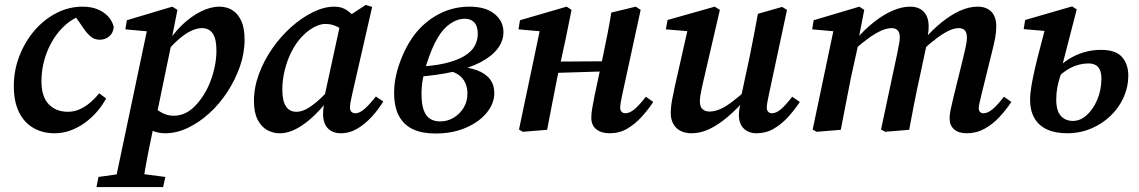

<svg xmlns="http://www.w3.org/2000/svg" viewBox="-20 -526 4614 778"><path d="M201 14Q152 14 114.5 -8Q77 -30 56.5 -72.5Q36 -115 36 -177Q36 -241 58.5 -299Q81 -357 119.5 -402Q158 -447 208.5 -473Q259 -499 314 -499Q349 -499 375 -488.5Q401 -478 418 -459.5Q435 -441 441 -417Q439 -393 423 -379Q407 -365 384 -365Q363 -365 347.5 -378Q332 -391 318 -412L273 -477H334V-464H312Q278 -453 248 -427.5Q218 -402 195.5 -365.5Q173 -329 160.5 -286Q148 -243 148 -197Q148 -134 177.5 -103.5Q207 -73 255 -73Q280 -73 302.5 -83Q325 -93 345 -110Q365 -127 382 -148L410 -127Q395 -99 373 -73.5Q351 -48 324 -28.5Q297 -9 266 2.5Q235 14 201 14Z M371 232 379 191 493 175H527L650 191L641 232ZM442 232 579 -419 612 -396 488 -407 494 -444 678 -499 699 -486 673 -355 675 -351 610 -37 604 -22Q593 32 584 76Q575 120 568.5 157.5Q562 195 556 232ZM650 14Q619 14 595 2.5Q571 -9 548 -33L586 -113Q608 -85 632.5 -71Q657 -57 683 -57Q705 -57 725 -65Q745 -73 763 -89.5Q781 -106 797 -129Q815 -154 828.5 -186Q842 -218 849.5 -253Q857 -288 857 -321Q857 -369 842 -390.5Q827 -412 798 -412Q778 -412 754.5 -401Q731 -390 705 -367.5Q679 -345 651 -312L640 -337H650Q678 -386 715.5 -422.5Q753 -459 793 -479Q833 -499 869 -499Q898 -499 920.5 -485.5Q943 -472 957 -443Q971 -414 971 -365Q971 -310 952 -256Q933 -202 901 -153Q869 -104 827.5 -66.5Q786 -29 740.5 -7.5Q695 14 650 14Z M1113 14Q1086 14 1062.5 1Q1039 -12 1024 -41Q1009 -70 1009 -117Q1009 -171 1029 -225.5Q1049 -280 1083 -329Q1117 -378 1159.5 -416Q1202 -454 1247.5 -476.5Q1293 -499 1335 -499Q1358 -499 1375 -490.5Q1392 -482 1407 -467Q1422 -452 1436 -432L1387 -391Q1367 -408 1345 -418.5Q1323 -429 1299 -429Q1284 -429 1268 -423Q1252 -417 1235.5 -405.5Q1219 -394 1203 -377Q1180 -353 1162 -318Q1144 -283 1134 -242.5Q1124 -202 1124 -164Q1124 -116 1139 -94.5Q1154 -73 1181 -73Q1200 -73 1220.5 -83.5Q1241 -94 1267.5 -117Q1294 -140 1326 -177L1333 -141H1324Q1293 -97 1257.5 -62Q1222 -27 1185.5 -6.5Q1149 14 1113 14ZM1361 14Q1329 14 1309.5 -5Q1290 -24 1289 -63Q1289 -73 1290 -82Q1291 -91 1292.5 -100Q1294 -109 1296 -119L1292 -122L1362 -444L1373 -448L1462 -506L1488 -498L1407 -144Q1403 -126 1400.5 -112.5Q1398 -99 1398 -90Q1398 -79 1404 -73Q1410 -67 1420 -67Q1437 -67 1457.5 -85Q1478 -103 1503 -135L1533 -115Q1514 -83 1487 -53.5Q1460 -24 1428.5 -5Q1397 14 1361 14Z M1744 15Q1691 15 1654 -2Q1617 -19 1597 -55.5Q1577 -92 1577 -150Q1577 -193 1588.5 -235.5Q1600 -278 1618.5 -317Q1637 -356 1660 -386Q1700 -438 1757.5 -468.5Q1815 -499 1882 -499Q1948 -499 1984 -469.5Q2020 -440 2020 -396Q2020 -360 1996.5 -329Q1973 -298 1927.5 -274Q1882 -250 1815.5 -235Q1749 -220 1661 -214V-255Q1735 -258 1783.5 -269.5Q1832 -281 1861.5 -299Q1891 -317 1903.5 -340Q1916 -363 1916 -389Q1916 -420 1902 -435Q1888 -450 1864 -450Q1833 -450 1803.5 -429.5Q1774 -409 1752 -370Q1740 -350 1729 -323Q1718 -296 1708.5 -266.5Q1699 -237 1693.5 -206.5Q1688 -176 1688 -147Q1688 -104 1697 -79.5Q1706 -55 1723 -44.5Q1740 -34 1763 -34Q1794 -34 1819 -49.5Q1844 -65 1859 -90Q1874 -115 1874 -146Q1874 -172 1865 -191Q1856 -210 1838.5 -222.5Q1821 -235 1795 -240L1821 -268L1820 -256Q1875 -255 1911 -242Q1947 -229 1965 -205.5Q1983 -182 1983 -149Q1983 -107 1952.5 -69.5Q1922 -32 1868 -8.5Q1814 15 1744 15Z M2099 8 2083 -1 2171 -420 2206 -396 2081 -407 2087 -444 2276 -499 2296 -486 2271 -363 2239 -216Q2228 -163 2218 -109Q2208 -55 2197 0ZM2178 -229V-276L2472 -278V-238ZM2450 14Q2417 14 2396.5 -2Q2376 -18 2376 -49Q2376 -67 2380 -88.5Q2384 -110 2389 -137L2424 -302Q2433 -345 2441.5 -388Q2450 -431 2457 -475L2556 -499L2576 -486L2502 -145Q2498 -127 2495.5 -112.5Q2493 -98 2493 -89Q2493 -79 2499 -73Q2505 -67 2514 -67Q2531 -67 2550.5 -83Q2570 -99 2597 -134L2627 -113Q2606 -81 2579.5 -52Q2553 -23 2521.5 -4.5Q2490 14 2450 14Z M2782 14Q2757 14 2738 4.5Q2719 -5 2708.5 -23.5Q2698 -42 2698 -68Q2698 -93 2703.5 -122Q2709 -151 2715 -178L2771 -426L2788 -398L2678 -407L2685 -445L2876 -499L2897 -486L2830 -197Q2826 -180 2823 -165.5Q2820 -151 2818 -138.5Q2816 -126 2816 -115Q2816 -94 2826.5 -84Q2837 -74 2855 -74Q2875 -74 2897.5 -83.5Q2920 -93 2948 -114.5Q2976 -136 3013 -169L3024 -133H3009Q2969 -87 2930.5 -54Q2892 -21 2855.5 -3.5Q2819 14 2782 14ZM3045 14Q3014 14 2994 -5Q2974 -24 2974 -61Q2974 -72 2976.5 -86.5Q2979 -101 2986 -125H2981L3018 -298Q3027 -341 3035 -384Q3043 -427 3051 -470L3149 -498L3169 -486L3096 -145Q3092 -127 3089.5 -112.5Q3087 -98 3087 -89Q3087 -79 3093 -73Q3099 -67 3108 -67Q3125 -67 3144 -83Q3163 -99 3190 -134L3221 -113Q3200 -81 3173.5 -52Q3147 -23 3115.5 -4.5Q3084 14 3045 14Z M3289 8 3273 -1 3361 -420 3396 -396 3271 -407 3277 -444 3462 -499 3482 -486 3457 -357 3460 -356 3429 -216Q3418 -163 3408 -109Q3398 -55 3387 0ZM3567 8 3550 -1 3616 -311Q3619 -329 3622.5 -345Q3626 -361 3626 -374Q3626 -394 3617.5 -403Q3609 -412 3594 -412Q3575 -412 3552.5 -402.5Q3530 -393 3502.5 -373.5Q3475 -354 3441 -324L3439 -367H3449Q3483 -406 3520 -435.5Q3557 -465 3595 -482Q3633 -499 3668 -499Q3703 -499 3723 -478.5Q3743 -458 3743 -418Q3743 -401 3740 -386Q3737 -371 3734 -355L3736 -351L3707 -215Q3695 -161 3684.5 -107.5Q3674 -54 3664 0ZM3897 14Q3864 14 3846 -2Q3828 -18 3828 -45Q3828 -65 3833 -86Q3838 -107 3844 -134L3883 -292Q3889 -317 3893.5 -338Q3898 -359 3898 -373Q3898 -394 3889.5 -403Q3881 -412 3865 -412Q3847 -412 3825.5 -402Q3804 -392 3777.5 -372.5Q3751 -353 3717 -322L3715 -367H3725Q3759 -406 3795.5 -435.5Q3832 -465 3869 -482Q3906 -499 3941 -499Q3977 -499 3997 -478.5Q4017 -458 4017 -419Q4017 -396 4012.5 -372.5Q4008 -349 4002 -325L3957 -143Q3953 -124 3949.5 -110.5Q3946 -97 3946 -88Q3946 -78 3951 -72.5Q3956 -67 3965 -67Q3982 -67 4001.5 -83Q4021 -99 4048 -134L4078 -113Q4057 -81 4030 -52Q4003 -23 3970 -4.5Q3937 14 3897 14Z M4304 14Q4256 14 4222.5 -1.5Q4189 -17 4171.5 -47.5Q4154 -78 4154 -121Q4154 -146 4159.5 -178.5Q4165 -211 4174 -250Q4183 -289 4194.5 -332Q4206 -375 4218 -422L4255 -397L4128 -408L4134 -445L4324 -500L4343 -488L4286 -267L4289 -257Q4282 -235 4275 -213.5Q4268 -192 4264 -170Q4260 -148 4260 -122Q4260 -77 4278.5 -56.5Q4297 -36 4328 -36Q4357 -36 4383 -59Q4409 -82 4426 -121.5Q4443 -161 4443 -208Q4443 -239 4430 -254Q4417 -269 4391 -269Q4354 -269 4319 -251.5Q4284 -234 4257 -201L4240 -240H4257Q4279 -266 4308.5 -285Q4338 -304 4371.5 -314Q4405 -324 4441 -324Q4501 -324 4526.5 -295Q4552 -266 4552 -219Q4552 -174 4533 -131.5Q4514 -89 4480 -56.5Q4446 -24 4401 -5Q4356 14 4304 14Z"/></svg>

Font: Source Serif 4 18pt SemiBold
Style: Italic
Weight: 600
Italic angle: -12°
Designer: Frank Grießhammer
Foundry: Adobe Systems Incorporated
Version: Version 4.004;hotconv 1.0.116;makeotfexe 2.5.65601